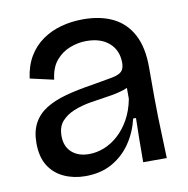

<svg xmlns="http://www.w3.org/2000/svg" viewBox="-66 -595 660 673"><g transform="rotate(-10 263.5 -258.5)"><path d="M186 13Q145 13 110.5 -2.5Q76 -18 56 -49.5Q36 -81 36 -131Q36 -172 51.5 -201Q67 -230 96.5 -248.5Q126 -267 168 -278.5Q210 -290 263 -298Q311 -306 336.5 -311Q362 -316 371.5 -326Q381 -336 381 -356Q381 -400 351.5 -426.5Q322 -453 270 -453Q241 -453 212 -442Q183 -431 162 -406.5Q141 -382 136 -339L52 -358Q58 -403 77.5 -435.5Q97 -468 127 -489Q157 -510 194 -520Q231 -530 272 -530Q334 -530 378.5 -508Q423 -486 447 -440.5Q471 -395 471 -325V-220Q471 -185 472 -147.5Q473 -110 474.5 -72.5Q476 -35 477 0H393Q393 -39 393.5 -77.5Q394 -116 395 -157H385Q374 -110 348 -71.5Q322 -33 281.5 -10Q241 13 186 13ZM212 -61Q239 -61 265.5 -71.5Q292 -82 315.5 -103Q339 -124 356.5 -155Q374 -186 382 -227V-283L409 -286Q395 -270 369.5 -261.5Q344 -253 312 -248.5Q280 -244 247.5 -238.5Q215 -233 188 -222Q161 -211 144 -192Q127 -173 127 -140Q127 -103 150 -82Q173 -61 212 -61Z"/></g></svg>

Font: Bricolage Grotesque 60pt
Style: Regular
Weight: 400
Version: Version 1.001;gftools[0.9.33.dev8+g029e19f]